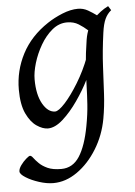

<svg xmlns="http://www.w3.org/2000/svg" viewBox="-51 -458 509 722"><g transform="rotate(-5 203.5 -97.5)"><path d="M364.3 -377.9Q351.6 -369.1 345 -356.9Q338.4 -344.7 334 -335.2Q329.6 -325.7 321.8 -325.7Q313.5 -325.7 300.3 -337.6Q287.1 -349.6 268.6 -361.3Q250 -373 225.1 -373Q194.3 -373 168.7 -351.8Q143.1 -330.6 124.3 -298.1Q105.5 -265.6 95.2 -231.2Q85 -196.8 85 -169.9Q85 -112.3 104.7 -77.6Q124.5 -43 151.4 -43Q164.6 -43 189.5 -70.3Q214.4 -97.7 241.5 -142.1Q268.6 -186.5 287.6 -236.8L278.8 -151.4Q260.3 -113.8 232.9 -74.5Q205.6 -35.2 175.8 -8.5Q146 18.1 119.1 18.1Q99.6 18.1 76.9 2.7Q54.2 -12.7 38.3 -46.6Q22.5 -80.6 22.5 -136.7Q22.5 -208 55.2 -271Q87.9 -334 154.3 -377.9Q179.2 -394.5 210.9 -407.5Q242.7 -420.4 270 -420.4Q290.5 -420.4 307.9 -410.4Q325.2 -400.4 339.4 -389.9Q353.5 -379.4 364.3 -377.9ZM394.5 -404.3Q379.4 -392.1 370.8 -373.5Q362.3 -355 357.9 -322.8Q348.1 -252 345.5 -196.3Q342.8 -140.6 340.3 -93.5Q337.9 -46.4 329.6 0Q318.4 61.5 286.9 112.5Q255.4 163.6 211.9 194.1Q168.5 224.6 121.6 224.6Q96.7 224.6 67.9 215.3Q39.1 206.1 18.6 193.1Q-2 180.2 -2 169.9Q-2 159.7 7.3 146.7Q16.6 133.8 27.6 124.3Q38.6 114.7 42.5 114.7Q47.9 114.7 54.4 123.8Q61 132.8 72.8 144.5Q84.5 156.2 104.2 165.3Q124 174.3 155.8 174.3Q199.2 174.3 224.6 135Q250 95.7 263.7 21.5Q272 -22.9 274.4 -59.6Q276.9 -96.2 277.8 -131.8Q278.8 -167.5 281.7 -208.3Q284.7 -249 293 -301.8Q300.8 -349.6 327.6 -377.7Q354.5 -405.8 384.3 -420.4Z"/></g></svg>

Font: Dai Banna SIL Light
Style: Italic
Weight: 300
Italic angle: -11°
Designer: Victor Gaultney
Foundry: SIL International
Version: Version 4.000